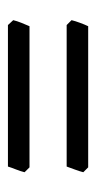

<svg xmlns="http://www.w3.org/2000/svg" viewBox="99 -514 240 479"><g transform="rotate(90 219.5 -274.0)"><path d="M409.2 -214.8Q406.7 -204.6 402.3 -193.6Q397.9 -182.6 395 -173.3H42L29.8 -186.5Q32.2 -196.3 36.4 -206.8Q40.5 -217.3 44.9 -227.1H397ZM409.2 -361.3Q406.7 -351.6 402.3 -339.8Q397.9 -328.1 395 -319.8H42L29.8 -332Q32.2 -341.8 36.4 -353Q40.5 -364.3 44.9 -373.5H397Z"/></g></svg>

Font: Gentium Unicode
Style: Regular
Weight: 400
Version: Version 1.009